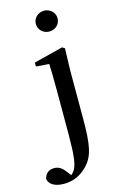

<svg xmlns="http://www.w3.org/2000/svg" viewBox="-242 -847 722 1178"><g transform="rotate(-15 118.5 -258.0)"><path d="M166 -655C203 -655 235 -682 235 -721C235 -759 203 -787 166 -787C129 -787 97 -759 97 -721C97 -682 129 -655 166 -655ZM11 271C62 271 111 255 157 209C216 151 227 78 227 -91V-385L231 -531L215 -541L30 -494V-469L113 -463C115 -414 116 -364 116 -297V-102C116 31 118 139 96 193C88 210 78 222 67 231L47 205C25 175 4 162 -24 162C-58 162 -81 180 -88 215C-81 248 -49 271 11 271Z"/></g></svg>

Font: Noto Serif CJK HK SemiBold
Style: Regular
Weight: 600
Designer: Ryoko NISHIZUKA 西塚涼子 (kana & ideographs); Frank Grießhammer (Latin, Greek & Cyrillic); Wenlong ZHANG 张文龙 (bopomofo); San
Foundry: Adobe
Version: Version 2.001;hotconv 1.1.0;makeotfexe 2.6.0